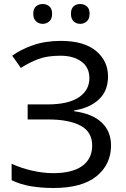

<svg xmlns="http://www.w3.org/2000/svg" viewBox="-20 -928 628 958"><path d="M519 -547Q519 -474 473 -431.5Q427 -389 350 -377V-373Q440 -361 487 -317Q534 -273 534 -202Q534 -108 462 -49Q390 10 246 10Q188 10 135.5 1.5Q83 -7 38 -29V-111Q85 -89 140.5 -76.5Q196 -64 245 -64Q341 -64 390.5 -100Q440 -136 440 -202Q440 -270 382 -301Q324 -332 220 -332H118V-407H215Q321 -407 373.5 -442.5Q426 -478 426 -538Q426 -592 386 -621Q346 -650 282 -650Q215 -650 170.5 -633Q126 -616 84 -589L41 -650Q83 -681 144.5 -702.5Q206 -724 283 -724Q399 -724 459 -674Q519 -624 519 -547ZM146 -859Q146 -885 160 -896.5Q174 -908 193 -908Q212 -908 226 -896.5Q240 -885 240 -859Q240 -834 226 -821.5Q212 -809 193 -809Q174 -809 160 -821.5Q146 -834 146 -859ZM334 -859Q334 -885 347.5 -896.5Q361 -908 380 -908Q399 -908 413 -896.5Q427 -885 427 -859Q427 -834 413 -821.5Q399 -809 380 -809Q361 -809 347.5 -821.5Q334 -834 334 -859Z"/></svg>

Font: Noto IKEA Latin
Style: Regular
Weight: 400
Designer: Monotype Design Team
Foundry: Monotype Imaging Inc.
Version: Version 1.0